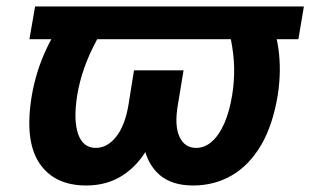

<svg xmlns="http://www.w3.org/2000/svg" viewBox="-20 -566 963 596"><path d="M923.3 -545.9 906.2 -444.3H71.3L88.9 -545.9ZM208 -545.9H345.2Q307.6 -492.2 282.2 -445.3Q256.8 -398.4 241.7 -355.5Q226.6 -312.5 219.7 -270.5Q207.5 -193.8 222.4 -150.4Q237.3 -106.9 277.3 -106.9Q313 -106.9 340.6 -141.6Q368.2 -176.3 378.9 -241.2L396 -347.7H503.9L487.8 -254.9Q475.1 -174.8 443.6 -115.2Q412.1 -55.7 362.8 -22.9Q313.5 9.8 247.6 9.8Q147.5 9.8 101.3 -61Q55.2 -131.8 79.1 -271.5Q92.3 -347.2 125.2 -416.5Q158.2 -485.8 208 -545.9ZM667 -545.9H803.7Q834 -485.8 844 -416.5Q854 -347.2 842.3 -271.5Q827.1 -177.7 790.3 -115.2Q753.4 -52.7 699.5 -21.5Q645.5 9.8 579.6 9.8Q513.7 9.8 475.6 -22.9Q437.5 -55.7 425.8 -115.2Q414.1 -174.8 426.8 -254.9L442.4 -347.7H549.8L532.2 -241.2Q521 -176.3 537.1 -141.6Q553.2 -106.9 588.9 -106.9Q615.7 -106.9 637.9 -126.7Q660.2 -146.5 676.3 -183.1Q692.4 -219.7 700.7 -271Q707.5 -312.5 706.8 -355Q706.1 -397.5 696.5 -444.6Q687 -491.7 667 -545.9Z"/></svg>

Font: Inter 17pt
Style: Bold Italic
Weight: 700
Italic angle: -9.3988°
Version: Version 4.001;git-66647c0bb